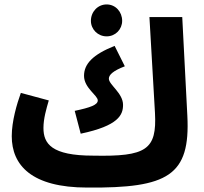

<svg xmlns="http://www.w3.org/2000/svg" viewBox="-20 -825 918 866"><path d="M461 -661C501 -661 531 -693 531 -731C531 -772 501 -805 461 -805C421 -805 390 -772 390 -731C390 -693 421 -661 461 -661ZM825 -303 802 -748H654L679 -316C688 -150 641 -118 400 -123C212 -123 176 -177 176 -248C176 -290 189 -334 200 -372L74 -406C56 -356 33 -278 33 -211C33 -80 122 21 374 21C738 24 839 -33 825 -303ZM344 -222C515 -258 535 -307 535 -352C535 -405 471 -443 471 -470C471 -488 491 -506 543 -526L497 -618C399 -579 359 -537 359 -483C359 -428 421 -395 421 -372C421 -352 388 -340 317 -325Z"/></svg>

Font: Noto Sans Arabic UI ExtraCondensed Extra
Style: Regular
Weight: 800
Width: 3
Designer: Nadine Chahine - Monotype Design Team
Foundry: Monotype Imaging Inc.
Version: Version 1.900